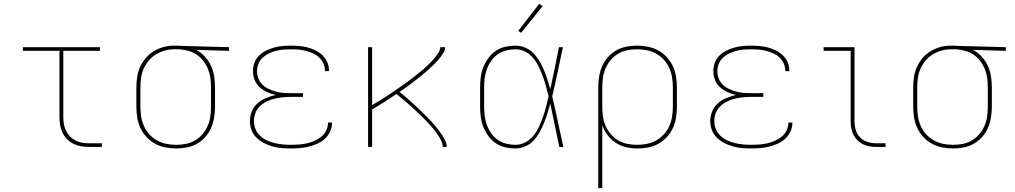

<svg xmlns="http://www.w3.org/2000/svg" viewBox="-20 -766 5290 1001"><path d="M444 0Q424 0 403 -3.5Q382 -7 363.5 -16Q345 -25 330 -40Q315 -55 306 -74Q297 -93 293.5 -113.5Q290 -134 290 -155V-501H99V-520H501V-501H310V-155Q310 -137 313 -119Q316 -101 324 -84.5Q332 -68 345 -54.5Q358 -41 374 -33Q390 -25 408 -22Q426 -19 444 -19H511V0Z M899 8Q871 8 842.5 2.5Q814 -3 789 -16.5Q764 -30 744 -51.5Q724 -73 712 -99Q700 -125 695.5 -153Q691 -181 691 -210V-310Q691 -337 695 -364.5Q699 -392 710.5 -417Q722 -442 740 -463.5Q758 -485 781.5 -499Q805 -513 831.5 -520.5Q858 -528 886 -528Q889 -528 892.5 -528Q896 -528 900 -528Q905 -528 909 -528Q913 -528 918 -527L1174 -520V-501L1002 -506Q1028 -493 1048 -471Q1068 -449 1080 -423Q1092 -397 1096.5 -368Q1101 -339 1101 -310V-210Q1101 -182 1096.5 -154Q1092 -126 1081 -100Q1070 -74 1051 -52.5Q1032 -31 1007.5 -17Q983 -3 955 2.5Q927 8 899 8ZM899 -11Q925 -11 950 -16Q975 -21 997 -34Q1019 -47 1036 -67Q1053 -87 1063 -110.5Q1073 -134 1076.5 -159Q1080 -184 1080 -210V-310Q1080 -334 1077 -358Q1074 -382 1065 -404.5Q1056 -427 1041.5 -446.5Q1027 -466 1007 -480Q987 -494 963.5 -500.5Q940 -507 916 -509H900Q897 -509 893.5 -509Q890 -509 887 -509Q862 -509 838 -502Q814 -495 792.5 -482Q771 -469 755 -449.5Q739 -430 729 -407.5Q719 -385 715.5 -360Q712 -335 712 -310V-210Q712 -184 716 -158.5Q720 -133 730.5 -109Q741 -85 759 -65.5Q777 -46 799.5 -33.5Q822 -21 847.5 -16Q873 -11 899 -11Z M1497 8Q1473 8 1449 6Q1425 4 1401.5 -2.5Q1378 -9 1356.5 -20Q1335 -31 1317.5 -48Q1300 -65 1291.5 -88Q1283 -111 1283 -135Q1283 -161 1293 -185.5Q1303 -210 1323 -227.5Q1343 -245 1367.5 -255Q1392 -265 1417 -271Q1394 -276 1372.5 -286Q1351 -296 1333.5 -311.5Q1316 -327 1307.5 -349.5Q1299 -372 1299 -396Q1299 -418 1307 -439.5Q1315 -461 1331 -476.5Q1347 -492 1367 -502Q1387 -512 1408.5 -518Q1430 -524 1452.5 -526Q1475 -528 1497 -528Q1519 -528 1541 -526Q1563 -524 1584 -518.5Q1605 -513 1625 -503Q1645 -493 1661 -478Q1677 -463 1686 -442.5Q1695 -422 1695 -400Q1695 -398 1695 -397Q1695 -396 1695 -395H1674Q1674 -396 1674 -397Q1674 -398 1674 -399Q1674 -418 1665.5 -436Q1657 -454 1643 -467Q1629 -480 1611 -488Q1593 -496 1574 -501Q1555 -506 1535.5 -507.5Q1516 -509 1497 -509Q1477 -509 1457.5 -507.5Q1438 -506 1419 -501Q1400 -496 1382 -487.5Q1364 -479 1349.5 -465.5Q1335 -452 1327.5 -433.5Q1320 -415 1320 -395Q1320 -375 1327.5 -356Q1335 -337 1349.5 -323.5Q1364 -310 1382.5 -301.5Q1401 -293 1420.5 -288Q1440 -283 1460 -281.5Q1480 -280 1500 -280H1560V-261H1500Q1478 -261 1456.5 -259Q1435 -257 1413.5 -252Q1392 -247 1372 -237.5Q1352 -228 1336 -213Q1320 -198 1312 -177.5Q1304 -157 1304 -135Q1304 -114 1312 -93.5Q1320 -73 1336 -58Q1352 -43 1371.5 -34Q1391 -25 1412 -20Q1433 -15 1454.5 -13Q1476 -11 1497 -11Q1518 -11 1538.5 -12.5Q1559 -14 1579.5 -18.5Q1600 -23 1619 -31.5Q1638 -40 1654.5 -53Q1671 -66 1680.5 -85Q1690 -104 1690 -125Q1690 -125 1690 -125.5Q1690 -126 1690 -127H1711Q1711 -126 1711 -125.5Q1711 -125 1711 -124Q1711 -101 1700.5 -79Q1690 -57 1672.5 -41.5Q1655 -26 1633.5 -16.5Q1612 -7 1589.5 -1.5Q1567 4 1543.5 6Q1520 8 1497 8Z M1899 0V-520H1920V-218Q1932 -225 1945 -233Q1958 -241 1970.5 -248.5Q1983 -256 1995.5 -264.5Q2008 -273 2020 -281Q2032 -289 2044.5 -297.5Q2057 -306 2069 -314.5Q2081 -323 2093 -331.5Q2105 -340 2117 -349Q2129 -358 2140.5 -367Q2152 -376 2163.5 -385.5Q2175 -395 2186.5 -404.5Q2198 -414 2208.5 -424.5Q2219 -435 2229.5 -445.5Q2240 -456 2249 -467.5Q2258 -479 2266.5 -492Q2275 -505 2275 -520H2301Q2301 -506 2293.5 -493.5Q2286 -481 2277.5 -469.5Q2269 -458 2259.5 -447.5Q2250 -437 2240 -427.5Q2230 -418 2219.5 -408.5Q2209 -399 2198 -389.5Q2187 -380 2176 -371Q2165 -362 2154 -353.5Q2143 -345 2132 -336.5Q2121 -328 2109.5 -319.5Q2098 -311 2086.5 -303Q2075 -295 2063 -287Q2075 -277 2087.5 -266.5Q2100 -256 2112 -245.5Q2124 -235 2135.5 -224Q2147 -213 2159 -202Q2171 -191 2182.5 -180Q2194 -169 2205 -157.5Q2216 -146 2227 -134.5Q2238 -123 2248.5 -110.5Q2259 -98 2268.5 -85.5Q2278 -73 2286.5 -59.5Q2295 -46 2302 -31Q2309 -16 2309 0H2288Q2288 -16 2281.5 -30Q2275 -44 2266.5 -57Q2258 -70 2248.5 -82.5Q2239 -95 2229 -106.5Q2219 -118 2208 -129.5Q2197 -141 2186 -152Q2175 -163 2164 -173.5Q2153 -184 2141.5 -194.5Q2130 -205 2118.5 -215.5Q2107 -226 2095 -236Q2083 -246 2071 -256Q2059 -266 2047 -276Q2016 -255 1984 -234.5Q1952 -214 1920 -195V0Z M2668 8Q2641 8 2614 2Q2587 -4 2564.5 -19.5Q2542 -35 2526 -57Q2510 -79 2500 -104Q2490 -129 2486.5 -156Q2483 -183 2483 -210V-310Q2483 -337 2486.5 -364Q2490 -391 2500 -416Q2510 -441 2526 -463Q2542 -485 2564.5 -500.5Q2587 -516 2614 -522Q2641 -528 2668 -528Q2694 -528 2718.5 -517.5Q2743 -507 2761.5 -488Q2780 -469 2793 -446.5Q2806 -424 2816 -400Q2826 -376 2834 -351Q2842 -326 2849 -301Q2861 -355 2872 -410Q2883 -465 2894 -520H2915Q2901 -456 2887.5 -391.5Q2874 -327 2859 -263Q2875 -198 2888.5 -132Q2902 -66 2917 0H2896Q2884 -56 2872.5 -112.5Q2861 -169 2849 -226Q2842 -200 2834 -174.5Q2826 -149 2816 -124.5Q2806 -100 2793 -76.5Q2780 -53 2762 -33.5Q2744 -14 2719 -3Q2694 8 2668 8ZM2668 -11Q2695 -11 2720 -24.5Q2745 -38 2762 -59.5Q2779 -81 2790.5 -106Q2802 -131 2811 -157Q2820 -183 2827 -209.5Q2834 -236 2840 -263Q2834 -289 2827 -315Q2820 -341 2810.5 -366.5Q2801 -392 2789.5 -416.5Q2778 -441 2761 -462Q2744 -483 2719.5 -496Q2695 -509 2668 -509Q2643 -509 2619 -503Q2595 -497 2575 -483Q2555 -469 2541 -449Q2527 -429 2518.5 -406Q2510 -383 2507 -358.5Q2504 -334 2504 -310V-210Q2504 -186 2507 -161.5Q2510 -137 2518.5 -114Q2527 -91 2541 -71Q2555 -51 2575 -37Q2595 -23 2619 -17Q2643 -11 2668 -11ZM2697 -595 2682 -605 2791 -746 2809 -734Z M3099 215V-310Q3099 -338 3103.5 -366Q3108 -394 3119 -420Q3130 -446 3149 -467.5Q3168 -489 3192.5 -503Q3217 -517 3245 -522.5Q3273 -528 3301 -528Q3329 -528 3357.5 -522.5Q3386 -517 3411 -503.5Q3436 -490 3456 -468.5Q3476 -447 3488 -421Q3500 -395 3504.5 -367Q3509 -339 3509 -310V-210Q3509 -182 3504.5 -153.5Q3500 -125 3488.5 -99.5Q3477 -74 3457.5 -52.5Q3438 -31 3413.5 -17Q3389 -3 3360.5 2.5Q3332 8 3304 8Q3274 8 3245 1.5Q3216 -5 3191 -21Q3166 -37 3148 -61Q3130 -85 3120 -113V215ZM3301 -11Q3327 -11 3352.5 -16Q3378 -21 3400.5 -33.5Q3423 -46 3441 -65.5Q3459 -85 3469.5 -109Q3480 -133 3484 -158.5Q3488 -184 3488 -210V-310Q3488 -336 3484 -361.5Q3480 -387 3469.5 -411Q3459 -435 3441 -454.5Q3423 -474 3400.5 -486.5Q3378 -499 3352.5 -504Q3327 -509 3301 -509Q3275 -509 3250 -504Q3225 -499 3203 -486Q3181 -473 3164 -453Q3147 -433 3137 -409.5Q3127 -386 3123.5 -361Q3120 -336 3120 -310V-210Q3120 -184 3123.5 -159Q3127 -134 3137 -110.5Q3147 -87 3164 -67Q3181 -47 3203 -34Q3225 -21 3250 -16Q3275 -11 3301 -11Z M3897 8Q3873 8 3849 6Q3825 4 3801.5 -2.5Q3778 -9 3756.5 -20Q3735 -31 3717.5 -48Q3700 -65 3691.5 -88Q3683 -111 3683 -135Q3683 -161 3693 -185.5Q3703 -210 3723 -227.5Q3743 -245 3767.5 -255Q3792 -265 3817 -271Q3794 -276 3772.5 -286Q3751 -296 3733.5 -311.5Q3716 -327 3707.5 -349.5Q3699 -372 3699 -396Q3699 -418 3707 -439.5Q3715 -461 3731 -476.5Q3747 -492 3767 -502Q3787 -512 3808.5 -518Q3830 -524 3852.5 -526Q3875 -528 3897 -528Q3919 -528 3941 -526Q3963 -524 3984 -518.5Q4005 -513 4025 -503Q4045 -493 4061 -478Q4077 -463 4086 -442.5Q4095 -422 4095 -400Q4095 -398 4095 -397Q4095 -396 4095 -395H4074Q4074 -396 4074 -397Q4074 -398 4074 -399Q4074 -418 4065.5 -436Q4057 -454 4043 -467Q4029 -480 4011 -488Q3993 -496 3974 -501Q3955 -506 3935.5 -507.5Q3916 -509 3897 -509Q3877 -509 3857.5 -507.5Q3838 -506 3819 -501Q3800 -496 3782 -487.5Q3764 -479 3749.5 -465.5Q3735 -452 3727.5 -433.5Q3720 -415 3720 -395Q3720 -375 3727.5 -356Q3735 -337 3749.5 -323.5Q3764 -310 3782.5 -301.5Q3801 -293 3820.5 -288Q3840 -283 3860 -281.5Q3880 -280 3900 -280H3960V-261H3900Q3878 -261 3856.5 -259Q3835 -257 3813.5 -252Q3792 -247 3772 -237.5Q3752 -228 3736 -213Q3720 -198 3712 -177.5Q3704 -157 3704 -135Q3704 -114 3712 -93.5Q3720 -73 3736 -58Q3752 -43 3771.5 -34Q3791 -25 3812 -20Q3833 -15 3854.5 -13Q3876 -11 3897 -11Q3918 -11 3938.5 -12.5Q3959 -14 3979.5 -18.5Q4000 -23 4019 -31.5Q4038 -40 4054.5 -53Q4071 -66 4080.5 -85Q4090 -104 4090 -125Q4090 -125 4090 -125.5Q4090 -126 4090 -127H4111Q4111 -126 4111 -125.5Q4111 -125 4111 -124Q4111 -101 4100.5 -79Q4090 -57 4072.5 -41.5Q4055 -26 4033.5 -16.5Q4012 -7 3989.5 -1.5Q3967 4 3943.5 6Q3920 8 3897 8Z M4549 0Q4531 0 4513 -3Q4495 -6 4479 -14Q4463 -22 4450 -35Q4437 -48 4429 -64Q4421 -80 4418 -98Q4415 -116 4415 -134V-501H4274V-520H4435V-134Q4435 -111 4441.5 -88.5Q4448 -66 4464.5 -49.5Q4481 -33 4503.5 -26Q4526 -19 4549 -19H4597V0Z M4949 8Q4921 8 4892.5 2.5Q4864 -3 4839 -16.5Q4814 -30 4794 -51.5Q4774 -73 4762 -99Q4750 -125 4745.5 -153Q4741 -181 4741 -210V-310Q4741 -337 4745 -364.5Q4749 -392 4760.5 -417Q4772 -442 4790 -463.5Q4808 -485 4831.5 -499Q4855 -513 4881.5 -520.5Q4908 -528 4936 -528Q4939 -528 4942.5 -528Q4946 -528 4950 -528Q4955 -528 4959 -528Q4963 -528 4968 -527L5224 -520V-501L5052 -506Q5078 -493 5098 -471Q5118 -449 5130 -423Q5142 -397 5146.5 -368Q5151 -339 5151 -310V-210Q5151 -182 5146.5 -154Q5142 -126 5131 -100Q5120 -74 5101 -52.5Q5082 -31 5057.5 -17Q5033 -3 5005 2.5Q4977 8 4949 8ZM4949 -11Q4975 -11 5000 -16Q5025 -21 5047 -34Q5069 -47 5086 -67Q5103 -87 5113 -110.5Q5123 -134 5126.5 -159Q5130 -184 5130 -210V-310Q5130 -334 5127 -358Q5124 -382 5115 -404.5Q5106 -427 5091.5 -446.5Q5077 -466 5057 -480Q5037 -494 5013.5 -500.5Q4990 -507 4966 -509H4950Q4947 -509 4943.5 -509Q4940 -509 4937 -509Q4912 -509 4888 -502Q4864 -495 4842.5 -482Q4821 -469 4805 -449.5Q4789 -430 4779 -407.5Q4769 -385 4765.5 -360Q4762 -335 4762 -310V-210Q4762 -184 4766 -158.5Q4770 -133 4780.5 -109Q4791 -85 4809 -65.5Q4827 -46 4849.5 -33.5Q4872 -21 4897.5 -16Q4923 -11 4949 -11Z"/></svg>

Font: Zed Sans Thin Extended
Style: Regular
Weight: 100
Width: 7
Designer: Belleve Invis
Foundry: Belleve Invis
Version: Version 1.0.0; ttfautohint (v1.8.4)